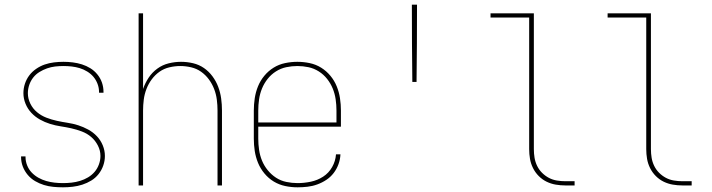

<svg xmlns="http://www.w3.org/2000/svg" viewBox="-20 -792 3040 820"><path d="M249 8Q228 8 207.5 6Q187 4 167.5 -2Q148 -8 130 -18.5Q112 -29 98.5 -45Q85 -61 77.5 -80.5Q70 -100 70 -121Q70 -121 70 -122Q70 -123 70 -124H89Q89 -123 89 -122.5Q89 -122 89 -121Q89 -103 96 -85.5Q103 -68 115.5 -55Q128 -42 144 -33Q160 -24 177.5 -19Q195 -14 213 -12Q231 -10 249 -10Q267 -10 285.5 -12Q304 -14 322 -19.5Q340 -25 356 -34.5Q372 -44 384 -58Q396 -72 402.5 -90Q409 -108 409 -126Q409 -149 398 -170.5Q387 -192 369.5 -207Q352 -222 329.5 -230.5Q307 -239 284.5 -244Q262 -249 239 -252.5Q216 -256 193.5 -263Q171 -270 150.5 -281.5Q130 -293 114 -310Q98 -327 89 -349Q80 -371 80 -394Q80 -415 86.5 -434.5Q93 -454 105 -470Q117 -486 134.5 -498Q152 -510 171 -516.5Q190 -523 210.5 -525.5Q231 -528 251 -528Q271 -528 291 -525.5Q311 -523 330 -517Q349 -511 366 -500.5Q383 -490 396 -474Q409 -458 415.5 -439Q422 -420 422 -400Q422 -399 422 -398Q422 -397 422 -396H403Q403 -397 403 -398Q403 -399 403 -399Q403 -417 396.5 -434Q390 -451 379 -464Q368 -477 352.5 -486.5Q337 -496 320.5 -501Q304 -506 286.5 -508Q269 -510 251 -510Q233 -510 215.5 -508Q198 -506 181 -500Q164 -494 148.5 -484.5Q133 -475 122 -461Q111 -447 105 -429.5Q99 -412 99 -394Q99 -371 109.5 -349.5Q120 -328 138 -313Q156 -298 178 -289.5Q200 -281 223 -276Q246 -271 269 -267.5Q292 -264 314 -257Q336 -250 357 -238.5Q378 -227 394 -210Q410 -193 419 -171Q428 -149 428 -126Q428 -105 421 -85Q414 -65 401 -48.5Q388 -32 370 -21Q352 -10 332 -3.5Q312 3 291 5.5Q270 8 249 8Z M572 0V-735H591V-412Q600 -438 615 -460.5Q630 -483 652 -499Q674 -515 700.5 -521.5Q727 -528 753 -528Q779 -528 804.5 -522Q830 -516 851 -501.5Q872 -487 887.5 -466Q903 -445 912 -421Q921 -397 924.5 -371.5Q928 -346 928 -320V0H909V-320Q909 -343 906 -366.5Q903 -390 894.5 -412Q886 -434 872 -453Q858 -472 839 -485.5Q820 -499 796.5 -504.5Q773 -510 750 -510Q727 -510 703.5 -504.5Q680 -499 661 -485.5Q642 -472 628 -453Q614 -434 605.5 -412Q597 -390 594 -366.5Q591 -343 591 -320V0Z M1251 8Q1224 8 1198 2.5Q1172 -3 1149.5 -16.5Q1127 -30 1109.5 -51Q1092 -72 1082 -96.5Q1072 -121 1068 -147Q1064 -173 1064 -200V-320Q1064 -346 1068 -372.5Q1072 -399 1082 -423.5Q1092 -448 1109 -468.5Q1126 -489 1148.5 -503Q1171 -517 1197.5 -522.5Q1224 -528 1250 -528Q1276 -528 1302.5 -522.5Q1329 -517 1351.5 -503Q1374 -489 1391 -468.5Q1408 -448 1418 -423.5Q1428 -399 1432 -372.5Q1436 -346 1436 -320V-251H1083V-200Q1083 -176 1086.5 -152Q1090 -128 1099 -106Q1108 -84 1123.5 -65Q1139 -46 1159 -33Q1179 -20 1203 -15Q1227 -10 1251 -10Q1279 -10 1307.5 -16Q1336 -22 1360 -37.5Q1384 -53 1398.5 -78.5Q1413 -104 1415 -133H1434Q1433 -111 1425.5 -90.5Q1418 -70 1405 -53Q1392 -36 1374 -24Q1356 -12 1335.5 -4.5Q1315 3 1293.5 5.5Q1272 8 1251 8ZM1083 -269H1417V-320Q1417 -344 1413.5 -368Q1410 -392 1401 -414Q1392 -436 1377 -455Q1362 -474 1341.5 -487Q1321 -500 1297.5 -505Q1274 -510 1250 -510Q1226 -510 1202.5 -505Q1179 -500 1158.5 -487Q1138 -474 1123 -455Q1108 -436 1099 -414Q1090 -392 1086.5 -368Q1083 -344 1083 -320Z M1741 -442Q1740 -524 1739.5 -606.5Q1739 -689 1739 -772H1761Q1761 -689 1760.5 -606.5Q1760 -524 1759 -442Z M2395 0Q2374 0 2353.5 -3.5Q2333 -7 2314.5 -16Q2296 -25 2281 -40Q2266 -55 2256.5 -74Q2247 -93 2243.5 -113.5Q2240 -134 2240 -155V-717H2075V-735H2260V-155Q2260 -136 2263 -118Q2266 -100 2274 -83.5Q2282 -67 2295 -54Q2308 -41 2324 -32.5Q2340 -24 2358.5 -21Q2377 -18 2395 -18H2434V0Z M2895 0Q2874 0 2853.5 -3.5Q2833 -7 2814.5 -16Q2796 -25 2781 -40Q2766 -55 2756.5 -74Q2747 -93 2743.5 -113.5Q2740 -134 2740 -155V-717H2575V-735H2760V-155Q2760 -136 2763 -118Q2766 -100 2774 -83.5Q2782 -67 2795 -54Q2808 -41 2824 -32.5Q2840 -24 2858.5 -21Q2877 -18 2895 -18H2934V0Z"/></svg>

Font: Iosevka SS04 Thin
Style: Regular
Weight: 100
Monospace: yes
Designer: Belleve Invis
Foundry: Belleve Invis
Version: Version 19.0.0; ttfautohint (v1.8.4)